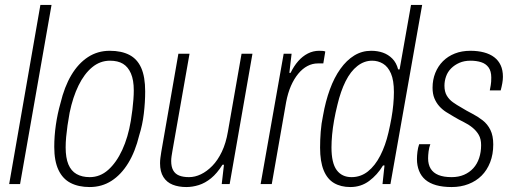

<svg xmlns="http://www.w3.org/2000/svg" viewBox="-20 -743 2063 775"><path d="M17 0 143 -723H188L61 0Z M342 12Q297 12 265 -4.5Q233 -21 216 -57Q199 -93 199 -150Q199 -194 205.5 -239Q212 -284 224 -326Q240 -393 268 -440Q296 -487 335 -512.5Q374 -538 423 -538Q470 -538 502 -521.5Q534 -505 550 -469Q566 -433 566 -374Q566 -330 560.5 -284Q555 -238 542 -197Q526 -131 497.5 -84.5Q469 -38 430 -13Q391 12 342 12ZM342 -28Q384 -28 417 -57.5Q450 -87 473.5 -138Q497 -189 508 -255Q512 -279 514.5 -300.5Q517 -322 518.5 -341.5Q520 -361 520 -378Q520 -420 508.5 -446.5Q497 -473 476.5 -485.5Q456 -498 424 -498Q384 -498 352 -471.5Q320 -445 297 -398Q274 -351 261 -288Q256 -261 252.5 -236.5Q249 -212 247 -190Q245 -168 245 -148Q245 -106 256 -79.5Q267 -53 289 -40.5Q311 -28 342 -28Z M732 12Q701 12 677 2.5Q653 -7 639.5 -28.5Q626 -50 626 -84Q626 -95 627.5 -106Q629 -117 631 -130L700 -526H745L676 -134Q674 -123 672.5 -112.5Q671 -102 671 -93Q671 -70 679 -55.5Q687 -41 703 -34.5Q719 -28 743 -28Q767 -28 791 -39.5Q815 -51 837 -73.5Q859 -96 875.5 -130.5Q892 -165 900 -212L955 -526H999L907 0H875L884 -78H878Q856 -43 832 -23.5Q808 -4 782.5 4Q757 12 732 12Z M1032 0 1125 -526H1157L1148 -449H1153Q1166 -476 1183.5 -496Q1201 -516 1222.5 -527Q1244 -538 1268 -538Q1276 -538 1282.5 -537.5Q1289 -537 1293 -535L1285 -487H1263Q1241 -487 1221 -476.5Q1201 -466 1184 -445.5Q1167 -425 1154.5 -396.5Q1142 -368 1135 -331L1077 0Z M1394 12Q1356 12 1328.5 -4Q1301 -20 1286.5 -55.5Q1272 -91 1272 -147Q1272 -178 1274.5 -211Q1277 -244 1284 -277Q1294 -334 1311.5 -382Q1329 -430 1354 -465Q1379 -500 1410 -519Q1441 -538 1478 -538Q1504 -538 1525.5 -530.5Q1547 -523 1563.5 -506.5Q1580 -490 1587 -463H1593L1639 -723H1684L1556 0H1524L1532 -75H1526Q1503 -37 1470 -12.5Q1437 12 1394 12ZM1399 -28Q1436 -28 1465 -51Q1494 -74 1515 -115Q1536 -156 1548 -208Q1555 -238 1560 -266Q1565 -294 1567.5 -321Q1570 -348 1570 -371Q1570 -419 1558 -446.5Q1546 -474 1526 -486Q1506 -498 1482 -498Q1450 -498 1422.5 -476.5Q1395 -455 1375 -415Q1355 -375 1342 -320Q1334 -288 1328.5 -257Q1323 -226 1320.5 -198.5Q1318 -171 1318 -148Q1318 -85 1339 -56.5Q1360 -28 1399 -28Z M1803 12Q1767 12 1740.5 4.5Q1714 -3 1697 -17.5Q1680 -32 1671.5 -53.5Q1663 -75 1663 -101Q1663 -114 1665 -130.5Q1667 -147 1672 -161H1717Q1712 -148 1710 -132Q1708 -116 1708 -104Q1708 -79 1718.5 -62Q1729 -45 1750 -36.5Q1771 -28 1803 -28Q1831 -28 1853 -37.5Q1875 -47 1890.5 -64Q1906 -81 1914 -105Q1922 -129 1922 -157Q1922 -182 1912.5 -198.5Q1903 -215 1887 -228Q1871 -241 1851.5 -250.5Q1832 -260 1812 -272Q1796 -281 1780.5 -291Q1765 -301 1753 -314.5Q1741 -328 1733.5 -346Q1726 -364 1726 -389Q1726 -421 1737 -448.5Q1748 -476 1768 -496Q1788 -516 1816 -527Q1844 -538 1879 -538Q1909 -538 1933.5 -531.5Q1958 -525 1975 -512Q1992 -499 2001 -479.5Q2010 -460 2010 -433Q2010 -421 2007.5 -407Q2005 -393 2001 -378H1957Q1962 -403 1962.5 -413Q1963 -423 1963 -430Q1963 -456 1952 -471Q1941 -486 1922 -492Q1903 -498 1879 -498Q1854 -498 1834.5 -489.5Q1815 -481 1801 -467Q1787 -453 1780.5 -434.5Q1774 -416 1774 -397Q1774 -373 1783.5 -357Q1793 -341 1808.5 -330Q1824 -319 1842 -309Q1863 -296 1885.5 -284.5Q1908 -273 1928 -257.5Q1948 -242 1959.5 -218.5Q1971 -195 1971 -160Q1971 -120 1958.5 -88Q1946 -56 1924 -34Q1902 -12 1871 0Q1840 12 1803 12Z"/></svg>

Font: Archivo Condensed Thin
Style: Italic
Weight: 250
Width: 3
Italic angle: -10°
Designer: Hector Gatti
Foundry: Omnibus-Type
Version: Version 2.001